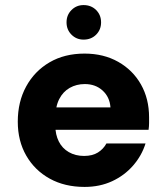

<svg xmlns="http://www.w3.org/2000/svg" viewBox="-20 -724 652 756"><path d="M313 12Q235 12 176 -20.5Q117 -53 83.5 -111Q50 -169 50 -245Q50 -323 83 -383.5Q116 -444 175 -478.5Q234 -513 313 -513Q388 -513 445.5 -480.5Q503 -448 535 -391.5Q567 -335 567 -262Q567 -252 567 -239.5Q567 -227 565 -213H156V-301H415Q412 -342 384 -367.5Q356 -393 314 -393Q281 -393 254.5 -378Q228 -363 213 -333.5Q198 -304 198 -258V-228Q198 -194 211.5 -167Q225 -140 251 -125Q277 -110 311 -110Q344 -110 365.5 -123.5Q387 -137 399 -159H553Q538 -111 504 -72Q470 -33 421.5 -10.5Q373 12 313 12ZM309 -568Q281 -568 261.5 -587.5Q242 -607 242 -636Q242 -665 261.5 -684.5Q281 -704 309 -704Q339 -704 358.5 -684.5Q378 -665 378 -636Q378 -607 358.5 -587.5Q339 -568 309 -568Z"/></svg>

Font: DM Sans 17pt Black
Style: Regular
Weight: 900
Version: Version 4.004;gftools[0.9.30]